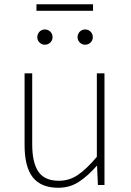

<svg xmlns="http://www.w3.org/2000/svg" viewBox="-20 -873 617 906"><path d="M255 13Q174 13 135 -36Q96 -85 96 -188V-527H132V-192Q132 -105 161.5 -62.5Q191 -20 258 -20Q307 -20 347.5 -47.5Q388 -75 437 -133V-527H473V0H442L438 -90H436Q396 -44 353 -15.5Q310 13 255 13ZM191 -662Q177 -662 166.5 -672.5Q156 -683 156 -697Q156 -713 166.5 -723.5Q177 -734 191 -734Q207 -734 217.5 -723.5Q228 -713 228 -697Q228 -683 217.5 -672.5Q207 -662 191 -662ZM152 -822V-853H419V-822ZM382 -662Q367 -662 356.5 -672.5Q346 -683 346 -697Q346 -713 356.5 -723.5Q367 -734 382 -734Q397 -734 407.5 -723.5Q418 -713 418 -697Q418 -683 407.5 -672.5Q397 -662 382 -662Z"/></svg>

Font: Noto Sans HK Thin
Style: Regular
Weight: 100
Designer: Ryoko NISHIZUKA 西塚涼子 (kana, bopomofo & ideographs); Paul D. Hunt (Latin, Greek & Cyrillic); Sandoll Communications 산돌커뮤니
Foundry: Adobe
Version: Version 2.004-H2;hotconv 1.0.118;makeotfexe 2.5.65603